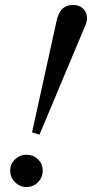

<svg xmlns="http://www.w3.org/2000/svg" viewBox="-20 -741 370 773"><path d="M139 -199 109 -208 207 -653Q214 -689 230.5 -705Q247 -721 273 -721Q297 -721 311.5 -709Q326 -697 329.5 -677.5Q333 -658 322 -635ZM87 12Q60 12 40.5 -7.5Q21 -27 21 -54Q21 -81 40.5 -99.5Q60 -118 87 -118Q114 -118 133 -99.5Q152 -81 152 -54Q152 -27 133 -7.5Q114 12 87 12Z"/></svg>

Font: Baskervville Medium
Style: Italic
Weight: 500
Italic angle: -18°
Version: Version 1.100